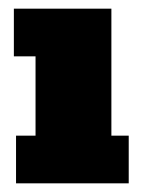

<svg xmlns="http://www.w3.org/2000/svg" viewBox="-20 -423 334 443"><path d="M17 0V-110H62V-293H12V-403H237V-110H277V0Z"/></svg>

Font: Rokkitt SemiBold Black
Style: Regular
Weight: 900
Version: Version 3.103